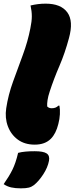

<svg xmlns="http://www.w3.org/2000/svg" viewBox="-28 -780 408 1050"><path d="M138 -625Q146 -663 146 -691Q146 -719 139 -750Q160 -755 180 -757.5Q200 -760 222 -760Q305 -760 340 -712.5Q375 -665 349 -571Q327 -489 297 -419.5Q267 -350 244 -280Q235 -253 232 -232.5Q229 -212 230 -198Q239 -188 255 -188Q278 -188 291 -202H297Q301 -182 299.5 -155Q298 -128 291 -102Q278 -49 250 -21Q218 11 162 11Q107 11 69.5 -16.5Q32 -44 15 -89.5Q-2 -135 6 -188Q17 -261 43.5 -334Q70 -407 97 -480Q124 -553 138 -625ZM71 56Q90 51 112 49Q134 47 162 47Q209 47 227 59Q245 71 240 99Q233 136 208.5 173.5Q184 211 158 232Q145 242 129.5 246Q114 250 86 250Q56 250 33.5 245Q11 240 -8 227Q21 186 39.5 149Q58 112 71 56Z"/></svg>

Font: Recursive Sn Csl St XBk
Style: Italic
Weight: 1000
Italic angle: -15°
Version: Version 1.085;hotconv 1.1.0;makeotfexe 2.6.0; ttfautohint (v